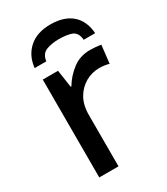

<svg xmlns="http://www.w3.org/2000/svg" viewBox="-186 -832 797 916"><g transform="rotate(-30 212.5 -374.5)"><path d="M246.1 -749C195.8 -749 156.2 -735.8 127 -709.5C97.7 -683.1 81.1 -648.4 77.1 -606H141.1C144.5 -631.8 156.2 -648.9 176.3 -656.7C196.3 -664.1 218.8 -668 244.1 -668C273.9 -668 298.3 -664.6 316.4 -657.7C334.5 -650.4 344.7 -633.3 347.2 -606H410.2C404.8 -692.4 350.1 -749 246.1 -749ZM349.1 -548.8C311.5 -548.8 279.3 -538.6 252 -517.6C224.6 -496.6 202.1 -471.7 185.1 -442.9H181.2L167 -539.1H83V0H189V-284.2C189 -319.3 196.3 -349.6 210.4 -374.5C239.3 -424.8 290 -452.1 342.8 -452.1C361.8 -452.1 379.9 -449.7 397 -444.8L408.2 -543.9C392.1 -546.4 367.2 -548.8 349.1 -548.8Z"/></g></svg>

Font: Noto Reveo Sans
Style: Regular
Weight: 500
Designer: Monotype Design Team
Foundry: Monotype Imaging Inc.
Version: Version 2.007